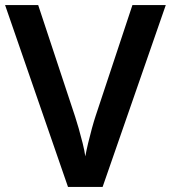

<svg xmlns="http://www.w3.org/2000/svg" viewBox="-20 -734 671 754"><path d="M631 -714 383 0H247L0 -714H130L275 -276Q281 -258 289 -230Q297 -202 304.5 -172Q312 -142 315 -120Q319 -142 326 -171.5Q333 -201 341 -230Q349 -259 355 -277L500 -714Z"/></svg>

Font: Noto Sans Medefaidrin SemiBold
Style: Regular
Weight: 600
Designer: Dalton Maag Ltd
Foundry: Dalton Maag Ltd
Version: Version 1.002; ttfautohint (v1.8.4.7-5d5b)